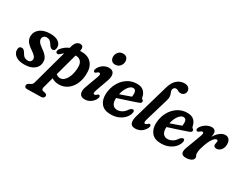

<svg xmlns="http://www.w3.org/2000/svg" viewBox="-94 -1352 2830 2215"><g transform="rotate(30 1321.0 -244.5)"><path d="M166.5 -50.5Q191 -50.5 203.8 -64Q216.5 -77.5 216.5 -96Q216.5 -113 203.5 -130.8Q190.5 -148.5 147 -178Q93 -214.5 72.8 -245.2Q52.5 -276 54.5 -319Q58.5 -376 107.8 -413Q157 -450 241.5 -450Q313 -450 350.2 -423Q387.5 -396 387.5 -354.5Q387.5 -302.5 352 -302.5Q337.5 -302.5 326 -311.2Q314.5 -320 300.5 -342.5Q286 -367 268.5 -379.8Q251 -392.5 227.5 -392.5Q202 -392.5 187.5 -378Q173 -363.5 173 -342.5Q173 -325 186.5 -305Q200 -285 241 -255.5Q283.5 -227 304 -202Q324.5 -177 329.5 -153.2Q334.5 -129.5 331 -105.5Q324 -54 277.2 -22.5Q230.5 9 154.5 9Q77.5 9 37.8 -22.2Q-2 -53.5 -2 -96.5Q-2 -145.5 37.5 -145.5Q52.5 -145.5 64.8 -134.8Q77 -124 88.5 -104Q104 -74 123.2 -62.2Q142.5 -50.5 166.5 -50.5Z M454.5 -302Q428.5 -278 410 -295.5Q400.5 -305.5 405 -323Q409.5 -340.5 425 -356Q460 -397 515 -421L521.5 -445.5Q531 -481 551.2 -501Q571.5 -521 599.5 -521Q650.5 -521 636 -449Q647.5 -449.5 659 -449.5Q746.5 -449.5 792.5 -395Q838.5 -340.5 832 -244.5Q828 -164.5 797.5 -107.8Q767 -51 719.8 -21Q672.5 9 618.5 9Q558.5 9 519.5 -18L481 122.5Q471 159.5 500 166L526 171Q553 178 553 199Q553 215 542 225Q531 235 513 235L326.5 238.5Q290.5 239 290.5 207.5Q290.5 196.5 297.5 188Q304.5 179.5 322.5 170.5Q342.5 162.5 350.8 153.5Q359 144.5 363.5 129L490.5 -333Q472 -319.5 454.5 -302ZM626 -377.5Q621.5 -377.5 617 -377L537 -83Q557.5 -61 593.5 -61Q622.5 -61 647.8 -86Q673 -111 689.5 -153.8Q706 -196.5 709.5 -251Q715.5 -318 691 -347.8Q666.5 -377.5 626 -377.5Z M1062 -514Q1031.5 -514 1015 -533.2Q998.5 -552.5 998 -582Q998 -615.5 1020.5 -643.5Q1043 -671.5 1083.5 -671.5Q1115.5 -671.5 1132.8 -652.5Q1150 -633.5 1150 -604Q1150 -570.5 1126.8 -542.2Q1103.5 -514 1062 -514ZM1024.5 -151.5Q1004 -96 1029 -96Q1036.5 -96 1044.8 -100Q1053 -104 1063.5 -114.5Q1072 -122.5 1080 -121Q1090 -120 1093.8 -106.2Q1097.5 -92.5 1085.5 -69.5Q1065.5 -33 1032.2 -12Q999 9 959 9Q906.5 9 892.5 -28.2Q878.5 -65.5 899.5 -121L960.5 -287.5Q981.5 -343 954 -343Q946 -343 938.2 -338.8Q930.5 -334.5 919.5 -323.5Q911 -316 903.5 -318Q893 -319 889.2 -332.5Q885.5 -346 897.5 -369Q916.5 -404.5 950.2 -426.2Q984 -448 1024.5 -448Q1077 -448 1090.2 -410.5Q1103.5 -373 1084 -318.5Z M1520 -138Q1515 -103.5 1487.8 -69.5Q1460.5 -35.5 1413.8 -13.2Q1367 9 1303 9Q1218 9 1177.2 -41Q1136.5 -91 1140.5 -170.5Q1144.5 -248.5 1178.8 -312Q1213 -375.5 1269.5 -412.8Q1326 -450 1396.5 -450Q1455 -450 1485.8 -421Q1516.5 -392 1524.5 -346Q1527.5 -334.5 1530.2 -330.2Q1533 -326 1538.5 -323Q1551 -318 1552.5 -305Q1553.5 -294 1545.8 -285Q1538 -276 1516.5 -269.5Q1484 -258 1439.2 -243Q1394.5 -228 1348.8 -213.2Q1303 -198.5 1267 -187V-186.5Q1263 -131.5 1284 -102.2Q1305 -73 1346 -73Q1375 -73 1406.2 -89.8Q1437.5 -106.5 1461 -144.5Q1488.5 -174.5 1505.5 -170Q1524.5 -165.5 1520 -138ZM1380.5 -386Q1348.5 -386 1318.5 -345.2Q1288.5 -304.5 1275 -241.5Q1309 -253 1348.5 -266.8Q1388 -280.5 1418.5 -292Q1421.5 -309.5 1421.5 -335Q1421.5 -358.5 1411.2 -372.2Q1401 -386 1380.5 -386Z M1868 -728.5Q1905 -728.5 1923.8 -709.8Q1942.5 -691 1942.5 -667Q1942.5 -637.5 1923.5 -621.5Q1904.5 -605.5 1880.5 -605.5Q1859.5 -605.5 1845.2 -616.2Q1831 -627 1814 -627Q1786 -627 1776.5 -597Q1773.5 -583 1778 -570.2Q1782.5 -557.5 1788.2 -542.2Q1794 -527 1795.5 -507Q1797 -487 1788.5 -459L1699 -157.5Q1688.5 -121 1691 -108.5Q1693.5 -96 1704.5 -96Q1711.5 -96 1719.2 -99.8Q1727 -103.5 1737.5 -114.5Q1746.5 -123.5 1756 -122Q1766 -121 1770 -107.5Q1774 -94 1762 -71.5Q1741 -33.5 1707.5 -12.2Q1674 9 1630.5 9Q1581.5 9 1568.8 -25Q1556 -59 1573.5 -120.5L1705.5 -578Q1727.5 -656 1770.5 -692.2Q1813.5 -728.5 1868 -728.5Z M2190.5 -138Q2185.5 -103.5 2158.2 -69.5Q2131 -35.5 2084.2 -13.2Q2037.5 9 1973.5 9Q1888.5 9 1847.8 -41Q1807 -91 1811 -170.5Q1815 -248.5 1849.2 -312Q1883.5 -375.5 1940 -412.8Q1996.5 -450 2067 -450Q2125.5 -450 2156.2 -421Q2187 -392 2195 -346Q2198 -334.5 2200.8 -330.2Q2203.5 -326 2209 -323Q2221.5 -318 2223 -305Q2224 -294 2216.2 -285Q2208.5 -276 2187 -269.5Q2154.5 -258 2109.8 -243Q2065 -228 2019.2 -213.2Q1973.5 -198.5 1937.5 -187V-186.5Q1933.5 -131.5 1954.5 -102.2Q1975.5 -73 2016.5 -73Q2045.5 -73 2076.8 -89.8Q2108 -106.5 2131.5 -144.5Q2159 -174.5 2176 -170Q2195 -165.5 2190.5 -138ZM2051 -386Q2019 -386 1989 -345.2Q1959 -304.5 1945.5 -241.5Q1979.5 -253 2019 -266.8Q2058.5 -280.5 2089 -292Q2092 -309.5 2092 -335Q2092 -358.5 2081.8 -372.2Q2071.5 -386 2051 -386Z M2269.5 -321.5Q2255.5 -322.5 2252.8 -337Q2250 -351.5 2261.5 -369.5Q2283.5 -404 2319.8 -426Q2356 -448 2394.5 -448Q2420.5 -448 2434.8 -433.2Q2449 -418.5 2449 -393Q2449 -375.5 2442.5 -348Q2473.5 -399 2507.5 -423.5Q2541.5 -448 2575 -448Q2607.5 -448 2625.8 -425.2Q2644 -402.5 2644 -363Q2644 -316.5 2618.8 -287.5Q2593.5 -258.5 2562.5 -258.5Q2540 -258.5 2531 -267.8Q2522 -277 2522 -290.5Q2522 -302.5 2525.2 -313Q2528.5 -323.5 2528.5 -337.5Q2528.5 -353 2512.5 -353Q2491 -353 2463.8 -315Q2436.5 -277 2412 -200.5Q2399.5 -163 2395.8 -141.8Q2392 -120.5 2392 -103.5Q2392 -83 2399.2 -72.8Q2406.5 -62.5 2406.5 -48.5Q2406.5 -22.5 2378 -6.8Q2349.5 9 2304 9Q2213.5 9 2260.5 -106L2327.5 -285.5Q2341 -320 2340 -334.2Q2339 -348.5 2325 -348.5Q2318 -348.5 2309.8 -343.8Q2301.5 -339 2287.5 -327Q2277.5 -320 2269.5 -321.5Z"/></g></svg>

Font: Fraunces 144pt SuperSoft SemiBold
Style: Italic
Weight: 600
Italic angle: -16°
Version: Version 1.000;[b76b70a41]